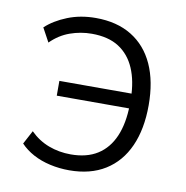

<svg xmlns="http://www.w3.org/2000/svg" viewBox="-63 -558 609 627"><g transform="rotate(10 241.0 -244.5)"><path d="M206 8Q173 8 142 1Q111 -6 86 -19.5Q61 -33 43 -52L67 -97Q94 -70 128.5 -57Q163 -44 202 -44Q255 -44 290.5 -66.5Q326 -89 344.5 -132Q363 -175 364 -237L373 -225H124V-274H373L364 -258Q363 -316 345 -357.5Q327 -399 292 -421.5Q257 -444 202 -444Q165 -444 130 -431.5Q95 -419 67 -391L42 -437Q70 -463 112.5 -480Q155 -497 206 -497Q276 -497 325 -467Q374 -437 399.5 -381Q425 -325 425 -246Q425 -167 399.5 -110Q374 -53 325 -22.5Q276 8 206 8Z"/></g></svg>

Font: Nunito Sans 10pt SemiCondensed Light
Style: Regular
Weight: 300
Width: 4
Designer: Vernon Adams
Foundry: Vernon Adams
Version: Version 3.101;gftools[0.9.27]